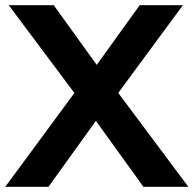

<svg xmlns="http://www.w3.org/2000/svg" viewBox="-23 -720 746 740"><path d="M-2.7 0 263.7 -361.6 10.7 -700H184.1L349.8 -469.9L515.4 -700H682L432.7 -361.9L703 0H529.8L346.6 -254.2L163.8 0Z"/></svg>

Font: Red Hat Display VF
Style: Regular
Weight: 300
Designer: Pentagram, MCKL
Foundry: Pentagram, MCKL
Version: Version 1.023